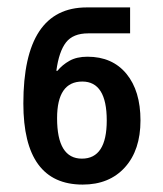

<svg xmlns="http://www.w3.org/2000/svg" viewBox="-20 -931 440 518"><path d="M203 -433Q275 -433 317 -479.5Q359 -526 359 -606Q359 -686 321 -732Q283 -778 216 -778Q187 -778 167.5 -767Q148 -756 135 -740H132Q139 -792 158 -816.5Q177 -841 218 -841H331V-911H214Q43 -911 43 -652Q43 -433 203 -433ZM201 -503Q134 -503 134 -612Q134 -711 202 -711Q268 -711 268 -606Q268 -503 201 -503Z"/></svg>

Font: Noto Sans Georgian SemiCondensed Semi
Style: Regular
Weight: 600
Width: 4
Designer: Monotype Design Team
Foundry: Monotype Imaging Inc.
Version: Version 1.901